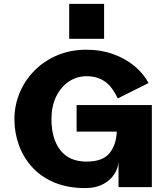

<svg xmlns="http://www.w3.org/2000/svg" viewBox="-20 -960 863 985"><path d="M418 5Q328 5 259.5 -23.5Q191 -52 145.5 -102Q100 -152 77 -215.5Q54 -279 54 -348Q54 -419 80.5 -483Q107 -547 156 -597Q205 -647 273 -676Q341 -705 424 -705Q498 -705 560.5 -682.5Q623 -660 669.5 -621.5Q716 -583 742 -534L584 -455Q555 -517 516.5 -543Q478 -569 424 -569Q374 -569 333 -541.5Q292 -514 268 -464.5Q244 -415 244 -348Q244 -248 289.5 -189.5Q335 -131 424 -131Q507 -131 542 -174.5Q577 -218 579 -285H373V-421H759V0H588V-130Q586 -96 565.5 -65Q545 -34 507.5 -14.5Q470 5 418 5ZM335 -761V-940H514V-761Z"/></svg>

Font: Panamera Black
Style: Regular
Weight: 900
Designer: Bastien Sozeau
Foundry: NBR — Bastien Sozeau
Version: Version 3.002; ttfautohint (v1.8.4.7-5d5b);gftools[0.9.33]